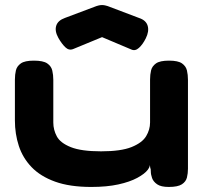

<svg xmlns="http://www.w3.org/2000/svg" viewBox="-20 -732 816 760"><path d="M341 8Q256 8 198 -13Q140 -34 105 -70.5Q70 -107 54.5 -154.5Q39 -202 39 -255V-417Q39 -437 43 -453.5Q47 -470 62.5 -481Q78 -492 114 -492Q151 -492 167 -481Q183 -470 187 -452.5Q191 -435 191 -416V-247Q191 -218 205 -192Q219 -166 260.5 -149.5Q302 -133 380 -133Q459 -133 501 -150Q543 -167 558.5 -193Q574 -219 574 -247V-417Q574 -437 578 -453.5Q582 -470 597.5 -481Q613 -492 649 -492Q685 -492 700.5 -481Q716 -470 720 -453Q724 -436 724 -416V-64Q724 -46 720 -29.5Q716 -13 700 -2.5Q684 8 648 8Q617 8 602 -2.5Q587 -13 582 -27Q577 -41 577 -53Q577 -65 575 -66L572 -88Q577 -76 565 -60Q553 -44 523.5 -28Q494 -12 448.5 -2Q403 8 341 8ZM384 -712Q391 -712 396.5 -710.5Q402 -709 406 -708L530 -661Q558 -652 564.5 -630Q571 -608 557 -580Q545 -556 530 -542.5Q515 -529 500 -536L384 -585L270 -538Q253 -531 238.5 -545Q224 -559 211 -582Q196 -609 202.5 -630Q209 -651 237 -661L362 -708Q365 -709 371 -710.5Q377 -712 384 -712Z"/></svg>

Font: Fredoka Expanded SemiBold
Style: Regular
Weight: 600
Width: 7
Designer: Ben Nathan
Foundry: Milena B. Brandão, Ben Nathan
Version: Version 2.001